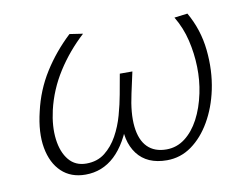

<svg xmlns="http://www.w3.org/2000/svg" viewBox="-55 -489 748 571"><g transform="rotate(-10 319.0 -204.0)"><path d="M161 6Q117 6 89 -20.5Q61 -47 52.5 -94Q44 -141 59 -203Q73 -265 106 -317.5Q139 -370 186 -414L226 -408Q179 -365 145.5 -312.5Q112 -260 98 -200Q87 -152 92 -112.5Q97 -73 116.5 -49.5Q136 -26 169 -26Q202 -26 225 -44Q248 -62 263.5 -90Q279 -118 288 -150.5Q297 -183 302 -211L313 -272H351L337 -208Q324 -150 328.5 -109Q333 -68 354 -47Q375 -26 411 -26Q442 -26 467 -45Q492 -64 509.5 -97Q527 -130 536 -173Q544 -211 543 -252Q542 -293 532.5 -333Q523 -373 502 -408L542 -413Q573 -359 579.5 -296.5Q586 -234 574 -177Q563 -125 539 -83.5Q515 -42 481.5 -18Q448 6 407 6Q347 6 317.5 -33Q288 -72 294 -138L311 -135Q287 -64 249.5 -29Q212 6 161 6Z"/></g></svg>

Font: Ysabeau ExtraLight
Style: Italic
Weight: 250
Italic angle: -12°
Version: Version 2.000;gftools[0.9.27.dev2+g8671c4b]